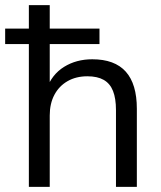

<svg xmlns="http://www.w3.org/2000/svg" viewBox="-36 -725 624 745"><path d="M76 0V-554H-16V-614H76V-705H157V-614H350V-554H157V-378H144Q165 -436 212.5 -465.5Q260 -495 322 -495Q409 -495 452 -447Q495 -399 495 -303V0H414V-298Q414 -343 402.5 -372Q391 -401 366.5 -415Q342 -429 303 -429Q259 -429 226 -410Q193 -391 175 -357Q157 -323 157 -277V0Z"/></svg>

Font: NunitoSans1
Style: Book
Weight: 400
Designer: Vernon Adams
Foundry: Vernon Adams
Version: Version 3.101;gftools[0.9.27]